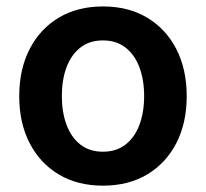

<svg xmlns="http://www.w3.org/2000/svg" viewBox="-20 -568 643 599"><path d="M301.3 11.2Q221.7 11.2 163.1 -23.9Q104.5 -59.1 72.3 -121.8Q40 -184.6 40 -267.6Q40 -351.6 72.3 -414.6Q104.5 -477.5 163.1 -512.7Q221.7 -547.9 301.3 -547.9Q380.9 -547.9 439.5 -512.7Q498 -477.5 530.3 -414.6Q562.5 -351.6 562.5 -267.6Q562.5 -184.6 530.3 -121.8Q498 -59.1 439.5 -23.9Q380.9 11.2 301.3 11.2ZM301.3 -94.7Q343.3 -94.7 372.1 -117.4Q400.9 -140.1 415.3 -179.4Q429.7 -218.8 429.7 -268.1Q429.7 -317.9 415.3 -357.2Q400.9 -396.5 372.1 -419.2Q343.3 -441.9 301.3 -441.9Q258.8 -441.9 230.2 -419.2Q201.7 -396.5 187.3 -357.4Q172.9 -318.4 172.9 -268.1Q172.9 -218.8 187.3 -179.4Q201.7 -140.1 230.2 -117.4Q258.8 -94.7 301.3 -94.7Z"/></svg>

Font: V-Inter
Style: SemiBold-600
Weight: 600
Designer: Rasmus Andersson
Foundry: rsms
Version: Version 4.000;git-4146feb